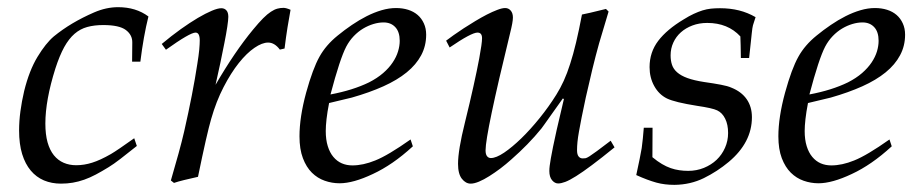

<svg xmlns="http://www.w3.org/2000/svg" viewBox="-20 -499 2560 535"><path d="M354 -113.8 361.3 -92.3Q335 -71.3 315.7 -56.4Q296.4 -41.5 282.7 -33.2Q263.7 -21.5 247.1 -12.7Q230.5 -3.9 214.6 1.7Q198.7 7.3 182.9 10Q167 12.7 149.9 12.7Q124 12.7 102.5 3.7Q81.1 -5.4 65.7 -23.7Q50.3 -42 41.7 -69.8Q33.2 -97.7 33.2 -135.3Q33.2 -161.6 36.9 -189Q40.5 -216.3 47.4 -245.6Q61.5 -302.7 84.5 -340.6Q107.4 -378.4 129.9 -397.5Q153.8 -417 181.6 -433.6Q209.5 -450.2 242.2 -464.4Q275.9 -479 309.1 -479Q358.9 -479 393.6 -453.1Q379.9 -398.4 371.1 -327.1H348.1L348.6 -380.4Q349.1 -401.4 330.8 -415.3Q312.5 -429.2 267.6 -429.2Q242.7 -429.2 223.1 -423.8Q203.6 -418.5 187.7 -404.8Q171.9 -391.1 158.9 -367.7Q146 -344.2 134.3 -308.1Q106.4 -219.7 106.4 -154.8Q106.4 -124.5 112.5 -102.5Q118.7 -80.6 130.1 -66.4Q141.6 -52.2 157.5 -45.4Q173.3 -38.6 192.4 -38.6Q214.4 -38.6 236.8 -45.7Q259.3 -52.7 289.1 -69.8Q298.3 -75.2 314.5 -86.2Q330.6 -97.2 354 -113.8Z M464.8 10.7 456.1 3.9Q468.3 -37.6 477.5 -71.3Q486.8 -105 493.2 -132.8Q517.6 -240.2 529.8 -320.8Q533.7 -344.7 535.2 -360.8Q536.6 -377 536.6 -386.2Q536.6 -408.2 524.9 -408.2Q509.3 -408.2 442.4 -360.4L430.7 -376.5Q458 -399.4 483.6 -417.7Q509.3 -436 531.2 -449Q553.2 -461.9 570.1 -469Q586.9 -476.1 596.7 -476.1Q605.5 -476.1 610.8 -470.2Q616.2 -464.4 616.2 -452.1Q616.2 -443.8 613.3 -424.3Q610.4 -404.8 605.2 -378.9Q600.1 -353 593.8 -322.8Q587.4 -292.5 580.6 -262.7Q633.8 -354.5 685.1 -416.5Q701.2 -436 713.1 -448Q725.1 -460 734.9 -466.3Q744.6 -472.7 752.9 -474.9Q761.2 -477.1 770 -477.1Q777.3 -477.1 789.6 -471.7Q785.6 -449.7 781.2 -423.1Q776.9 -396.5 772.9 -363.8L759.8 -360.8Q745.1 -380.4 727.1 -380.4Q710.4 -380.4 689 -365.7Q667.5 -351.1 645.5 -323.5Q623.5 -295.9 603 -256.3Q582.5 -216.8 568.4 -167.5Q556.6 -127.4 531.7 -6.3Q509.8 -1.5 492.9 2.7Q476.1 6.8 464.8 10.7Z M1124 -110.4 1130.4 -91.3Q1101.6 -64.9 1074 -45.9Q1046.4 -26.9 1019 -14.2Q964.4 11.7 926.3 11.7Q904.8 11.7 884.8 4.6Q864.7 -2.4 849.1 -17.8Q833.5 -33.2 824 -58.3Q814.5 -83.5 814.5 -119.1Q814.5 -172.4 833 -240.7Q842.3 -274.4 851.6 -299.3Q860.8 -324.2 870.1 -340.8Q888.2 -373.5 920.9 -399.9Q939.9 -415.5 960.4 -429.4Q981 -443.4 1001.7 -453.9Q1022.5 -464.4 1043.2 -470.5Q1064 -476.6 1083.5 -476.6Q1102.1 -476.6 1117.4 -471.7Q1132.8 -466.8 1143.8 -457.3Q1154.8 -447.8 1161.1 -433.8Q1167.5 -419.9 1167.5 -402.3Q1167.5 -371.1 1153.6 -345Q1139.6 -318.8 1113.3 -297.4Q1086.9 -275.9 1048.3 -258.5Q1009.8 -241.2 960.4 -227.1L897 -211.9Q892.1 -187 889.9 -167.5Q887.7 -147.9 887.7 -133.8Q887.7 -109.9 893.3 -91.8Q898.9 -73.7 908.9 -61.8Q918.9 -49.8 932.4 -43.9Q945.8 -38.1 961.9 -38.1Q991.7 -38.1 1025.4 -51.8Q1061 -65.9 1124 -110.4ZM900.9 -235.8Q963.4 -247.6 1008.3 -269.5Q1031.2 -281.2 1047.6 -295.4Q1064 -309.6 1074.2 -325Q1084.5 -340.3 1089.1 -355.7Q1093.8 -371.1 1093.8 -385.3Q1093.8 -410.2 1081.5 -423.3Q1069.3 -436.5 1048.8 -436.5Q1035.2 -436.5 1020.5 -432.1Q1005.9 -427.7 991.9 -419.4Q978 -411.1 965.8 -398.4Q953.6 -385.7 944.8 -369.1Q927.2 -335.4 900.9 -235.8Z M1232.9 -366.7 1223.1 -385.7Q1231.4 -392.1 1244.1 -401.1Q1256.8 -410.2 1272.2 -420.2Q1287.6 -430.2 1304.2 -440.2Q1320.8 -450.2 1336.4 -458.3Q1352.1 -466.3 1365.5 -471.4Q1378.9 -476.6 1387.7 -476.6Q1397 -476.6 1403.1 -469.5Q1409.2 -462.4 1409.2 -450.2Q1409.2 -437.5 1401.4 -406.7Q1333 -126.5 1333 -80.1Q1333 -68.8 1337.2 -63.7Q1341.3 -58.6 1347.7 -58.6Q1362.3 -58.6 1384.8 -73.7Q1407.2 -88.9 1432.6 -113.5Q1458 -138.2 1483.6 -169.9Q1509.3 -201.7 1530.3 -235.4Q1541 -252.4 1550.8 -273.7Q1560.5 -294.9 1568.8 -321.3Q1577.1 -346.7 1585.2 -380.6Q1593.3 -414.6 1601.6 -458.5Q1607.9 -459.5 1624.3 -463.4Q1640.6 -467.3 1668.5 -474.1L1675.8 -466.8L1649.4 -378.4Q1639.6 -343.3 1630.6 -306.2Q1621.6 -269 1612.3 -227.5Q1605.5 -195.3 1600.8 -172.4Q1596.2 -149.4 1593.3 -132.6Q1590.3 -115.7 1589.1 -103.5Q1587.9 -91.3 1587.9 -80.6Q1587.9 -68.4 1592.3 -63Q1596.7 -57.6 1603.5 -57.6Q1607.9 -57.6 1611.3 -58.1Q1614.7 -58.6 1622.1 -63.2Q1629.4 -67.9 1643.1 -77.9Q1656.7 -87.9 1681.6 -106.9L1692.4 -88.4Q1655.8 -58.6 1629.6 -39.1Q1603.5 -19.5 1585.2 -8.1Q1566.9 3.4 1555.2 7.8Q1543.5 12.2 1535.2 12.2Q1525.9 12.2 1518.3 3.2Q1510.7 -5.9 1510.7 -22.5Q1510.7 -29.3 1511.7 -37.1Q1512.7 -44.9 1514.9 -57.9Q1517.1 -70.8 1521 -89.8Q1524.9 -108.9 1531.2 -137.2L1551.3 -223.1L1548.3 -224.6Q1543.5 -217.8 1533.9 -204.3Q1524.4 -190.9 1514.6 -177.2Q1504.9 -163.6 1497.3 -152.8Q1489.7 -142.1 1488.8 -141.1Q1470.2 -118.2 1449.2 -96.7Q1428.2 -75.2 1404.8 -54.7Q1390.1 -41.5 1374.3 -29.5Q1358.4 -17.6 1343.3 -8.1Q1328.1 1.5 1314.7 7.1Q1301.3 12.7 1291.5 12.7Q1277.8 12.7 1267.1 -0.7Q1256.3 -14.2 1256.3 -42.5Q1256.3 -80.6 1275.4 -157.2Q1289.6 -214.8 1299.3 -258.8Q1309.1 -302.7 1315.4 -336.4Q1323.2 -378.4 1323.2 -392.6Q1323.2 -408.2 1310.5 -408.2Q1293.5 -408.2 1232.9 -366.7Z M1752.9 -11.2Q1758.3 -36.6 1762.2 -55.2Q1766.1 -73.7 1768.1 -86.4Q1771.5 -111.3 1773.9 -143.1H1798.3L1797.9 -61Q1812 -49.3 1824.5 -42Q1836.9 -34.7 1848.9 -30.5Q1860.8 -26.4 1872.8 -24.7Q1884.8 -22.9 1897.5 -22.9Q1920.9 -22.9 1941.4 -31.2Q1961.9 -39.6 1976.8 -53.7Q1991.7 -67.9 2000.2 -87.2Q2008.8 -106.4 2008.8 -128.4Q2008.8 -151.9 2000.7 -168.2Q1992.7 -184.6 1978.5 -191.4Q1965.3 -197.8 1922.4 -204.1Q1891.6 -209 1870.6 -214.1Q1849.6 -219.2 1838.4 -224.6Q1815.9 -235.8 1803 -259.3Q1790 -282.7 1790 -312Q1790 -353.5 1814.2 -385.3Q1838.4 -417 1884.8 -444.8Q1900.4 -454.6 1913.1 -460.4Q1925.8 -466.3 1937.5 -470Q1949.2 -473.6 1960.9 -474.9Q1972.7 -476.1 1986.3 -476.1Q2014.6 -476.1 2039.1 -470Q2063.5 -463.9 2085.4 -451.2Q2082.5 -441.9 2080.8 -437Q2079.1 -432.1 2078.1 -428.5Q2077.1 -424.8 2076.4 -419.9Q2075.7 -415 2074.7 -405.8Q2073.7 -396.5 2072 -380.1Q2070.3 -363.8 2067.4 -337.4H2044.4Q2043.9 -377.9 2043 -397.5Q2008.3 -435.1 1950.7 -435.1Q1928.2 -435.1 1909.4 -428Q1890.6 -420.9 1877.2 -408.9Q1863.8 -397 1856.2 -380.4Q1848.6 -363.8 1848.6 -344.7Q1848.6 -330.1 1852.5 -318.4Q1856.4 -306.6 1866.9 -297.4Q1877.4 -288.1 1895.5 -281.5Q1913.6 -274.9 1941.9 -270.5Q1969.7 -266.6 1988.8 -262.9Q2007.8 -259.3 2017.6 -254.9Q2045.9 -243.7 2060.5 -222.7Q2075.2 -201.7 2075.2 -172.4Q2075.2 -102.1 2010.7 -47.9Q1978.5 -21 1941.2 -2.7Q1903.8 15.6 1859.4 16.1Q1845.7 16.1 1833.5 14.6Q1821.3 13.2 1808.8 9.8Q1796.4 6.3 1782.7 1.2Q1769 -3.9 1752.9 -11.2Z M2458.5 -110.4 2464.8 -91.3Q2436 -64.9 2408.4 -45.9Q2380.9 -26.9 2353.5 -14.2Q2298.8 11.7 2260.7 11.7Q2239.3 11.7 2219.2 4.6Q2199.2 -2.4 2183.6 -17.8Q2168 -33.2 2158.4 -58.3Q2148.9 -83.5 2148.9 -119.1Q2148.9 -172.4 2167.5 -240.7Q2176.8 -274.4 2186 -299.3Q2195.3 -324.2 2204.6 -340.8Q2222.7 -373.5 2255.4 -399.9Q2274.4 -415.5 2294.9 -429.4Q2315.4 -443.4 2336.2 -453.9Q2356.9 -464.4 2377.7 -470.5Q2398.4 -476.6 2418 -476.6Q2436.5 -476.6 2451.9 -471.7Q2467.3 -466.8 2478.3 -457.3Q2489.3 -447.8 2495.6 -433.8Q2502 -419.9 2502 -402.3Q2502 -371.1 2488 -345Q2474.1 -318.8 2447.8 -297.4Q2421.4 -275.9 2382.8 -258.5Q2344.2 -241.2 2294.9 -227.1L2231.4 -211.9Q2226.6 -187 2224.4 -167.5Q2222.2 -147.9 2222.2 -133.8Q2222.2 -109.9 2227.8 -91.8Q2233.4 -73.7 2243.4 -61.8Q2253.4 -49.8 2266.8 -43.9Q2280.3 -38.1 2296.4 -38.1Q2326.2 -38.1 2359.9 -51.8Q2395.5 -65.9 2458.5 -110.4ZM2235.4 -235.8Q2297.9 -247.6 2342.8 -269.5Q2365.7 -281.2 2382.1 -295.4Q2398.4 -309.6 2408.7 -325Q2418.9 -340.3 2423.6 -355.7Q2428.2 -371.1 2428.2 -385.3Q2428.2 -410.2 2416 -423.3Q2403.8 -436.5 2383.3 -436.5Q2369.6 -436.5 2355 -432.1Q2340.3 -427.7 2326.4 -419.4Q2312.5 -411.1 2300.3 -398.4Q2288.1 -385.7 2279.3 -369.1Q2261.7 -335.4 2235.4 -235.8Z"/></svg>

Font: XB Kayhan
Style: Italic
Weight: 400
Italic angle: -12°
Designer: Behnam
Foundry: Irmug
Version: Version 7.300 2009